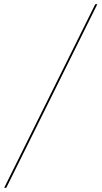

<svg xmlns="http://www.w3.org/2000/svg" viewBox="-98 -780 487 921"><path d="M-78 121H-68L369 -760H359Z"/></svg>

Font: Noto Serif Display Black
Style: Italic
Weight: 900
Italic angle: -12°
Designer: Monotype Design Team
Foundry: Monotype Imaging Inc.
Version: Version 2.009